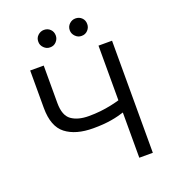

<svg xmlns="http://www.w3.org/2000/svg" viewBox="-163 -1052 1041 1171"><g transform="rotate(-20 357.0 -466.0)"><path d="M94.7 -727.5H182.6V-484.4Q182.6 -403.3 224.4 -373.5Q266.1 -343.8 336.9 -343.8Q376 -343.8 412.1 -347.7Q448.2 -351.6 482.7 -358.9Q517.1 -366.2 549.8 -376V-296.9Q525.9 -289.6 502.7 -283.4Q479.5 -277.3 454.3 -273.2Q429.2 -269 400.6 -266.8Q372.1 -264.6 336.9 -264.6Q223.6 -264.6 159.2 -314.2Q94.7 -363.8 94.7 -484.4ZM538.1 -727.5H626V0H538.1ZM257.8 -818.4Q235.4 -817.9 218 -835.2Q200.7 -852.5 201.2 -875Q200.7 -899.4 218 -915.5Q235.4 -931.6 257.8 -931.6Q282.2 -931.6 298.3 -915.5Q314.5 -899.4 314.5 -875Q314.5 -852.5 298.3 -835.2Q282.2 -817.9 257.8 -818.4ZM461.9 -818.4Q439.5 -817.9 422.4 -835.2Q405.3 -852.5 405.3 -875Q405.3 -899.4 422.4 -915.5Q439.5 -931.6 461.9 -931.6Q486.3 -931.6 502.7 -915.5Q519 -899.4 518.6 -875Q519 -852.5 502.7 -835.2Q486.3 -817.9 461.9 -818.4Z"/></g></svg>

Font: Inter
Style: Regular
Weight: 400
Designer: Rasmus Andersson
Foundry: rsms
Version: Version 4.000;git-8c9346024